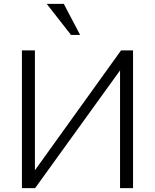

<svg xmlns="http://www.w3.org/2000/svg" viewBox="-20 -970 799 990"><path d="M93 0V-710H160V-92L604 -710H666V0H599V-607L161 0ZM309 -950 393 -790H346L221 -950Z"/></svg>

Font: Rising Sun Light
Style: Regular
Weight: 300
Designer: Matt McInerney, Pablo Impallari, Rodrigo Fuenzalida (Raleway font), Stephen Hutchings (Greek), Cristiano Sobral (main ch
Foundry: The Rising Sun Project Authors
Version: Version 4.327; ttfautohint (v1.8.4.7-5d5b-dirty)